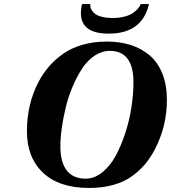

<svg xmlns="http://www.w3.org/2000/svg" viewBox="-20 -912 843 947"><path d="M277.8 -189.9Q277.8 -112.3 309.1 -71.5Q340.3 -30.8 402.8 -30.8Q445.3 -30.8 483.9 -61.5Q522.5 -92.3 549.8 -142.3Q577.1 -192.4 597.7 -254.9Q618.2 -317.4 628.2 -382.1Q638.2 -446.8 638.2 -505.9Q638.2 -661.1 522 -661.1Q482.4 -661.1 446.8 -637.5Q411.1 -613.8 385.3 -574.2Q359.4 -534.7 338.4 -485.4Q317.4 -436 304.4 -382.8Q291.5 -329.6 284.7 -280.3Q277.8 -231 277.8 -189.9ZM112.8 -264.2Q112.8 -398.4 169.9 -507.8Q191.4 -548.8 220.5 -582.8Q249.5 -616.7 290 -645.8Q330.6 -674.8 386 -690.9Q441.4 -707 506.8 -707Q571.3 -707 624.3 -690.2Q677.2 -673.3 717.8 -639.2Q758.3 -605 780.8 -548.8Q803.2 -492.7 803.2 -418.9Q803.2 -290 744.1 -175.8Q722.7 -134.8 695.8 -102.5Q668.9 -70.3 630.4 -42.5Q591.8 -14.6 538.3 0.2Q484.9 15.1 419.9 15.1Q272 15.1 192.4 -59.8Q112.8 -134.8 112.8 -264.2ZM384.8 -892.1H425.8Q424.3 -884.3 426.3 -875.7Q428.2 -867.2 435.1 -857.7Q441.9 -848.1 453.6 -840.6Q465.3 -833 486.1 -828.1Q506.8 -823.2 534.2 -823.2Q567.9 -823.2 594.7 -830.3Q621.6 -837.4 637.2 -848.9Q652.8 -860.4 661.6 -871.1Q670.4 -881.8 673.8 -892.1H714.8Q681.2 -746.1 516.1 -746.1Q351.1 -746.1 384.8 -892.1Z"/></svg>

Font: Linguistics Pro
Style: Bold Italic
Weight: 700
Italic angle: -12°
Designer: Stefan Peev, Context Ltd
Foundry: Stefan Peev, Context Ltd
Version: Version 001.000